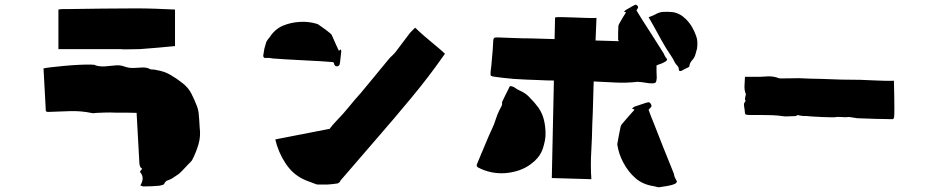

<svg xmlns="http://www.w3.org/2000/svg" viewBox="-20 -780 4040 825"><path d="M269 -741Q343 -742 417.5 -743Q492 -744 566 -744Q607 -744 648 -742.5Q689 -741 732 -739V-582Q695 -578 656.5 -575Q618 -572 581 -569Q548 -568 523 -568Q498 -568 498 -569H231V-739Q241 -741 251 -741Q261 -741 269 -741ZM600 21Q596 22 592 20Q588 18 583 17Q593 0 593 -14Q593 -28 581 -42Q583 -45 585.5 -48Q588 -51 591 -55Q584 -59 582 -64.5Q580 -70 579 -77Q576 -132 573 -186Q570 -240 567 -295Q544 -296 521 -296Q498 -296 475 -296Q455 -297 435.5 -296.5Q416 -296 396 -295Q390 -295 385.5 -294Q381 -293 376 -294Q329 -304 281 -302.5Q233 -301 185 -299Q184 -299 181.5 -300Q179 -301 177 -302L167 -486Q174 -488 199 -491Q224 -494 256.5 -497Q289 -500 320 -501.5Q351 -503 371 -502.5Q391 -502 390 -499Q412 -493 433.5 -495Q455 -497 476 -499Q497 -501 515 -494Q535 -487 554.5 -488Q574 -489 592.5 -490Q611 -491 627 -482Q634 -481 640 -481Q646 -481 652 -479Q685 -474 712 -458.5Q739 -443 764 -423Q789 -404 802.5 -377.5Q816 -351 827 -322Q832 -309 833.5 -294Q835 -279 836 -265Q837 -257 837 -248.5Q837 -240 838 -232Q843 -195 833 -160.5Q823 -126 806 -93Q803 -88 798 -83Q793 -78 788 -73Q779 -64 770 -54Q761 -44 751 -35Q744 -29 735.5 -24Q727 -19 719 -13Q710 -8 700.5 -5Q691 -2 686 9Q685 13 677.5 15Q670 17 665 18Q632 21 600 21Z M1124 -599Q1125 -601 1126 -603Q1127 -605 1128 -606Q1133 -614 1138 -619Q1161 -655 1195.5 -669.5Q1230 -684 1270 -686Q1288 -687 1305.5 -685Q1323 -683 1340 -678Q1342 -678 1346 -676Q1360 -666 1373.5 -656.5Q1387 -647 1400 -636Q1404 -633 1406.5 -627.5Q1409 -622 1411 -617Q1417 -604 1423 -590Q1429 -576 1436 -562Q1438 -564 1445 -568Q1445 -564 1446 -561Q1447 -558 1446 -556Q1445 -545 1443.5 -533.5Q1442 -522 1441 -511Q1440 -506 1438.5 -501.5Q1437 -497 1430 -495Q1417 -494 1415 -508Q1414 -509 1414 -510Q1414 -511 1412 -513Q1399 -514 1385.5 -515Q1372 -516 1358 -517Q1306 -520 1254 -522.5Q1202 -525 1150 -529Q1147 -529 1144 -530Q1141 -531 1139 -531H1116Q1115 -532 1113 -534.5Q1111 -537 1111 -540Q1112 -548 1113.5 -556Q1115 -564 1116 -571Q1118 -578 1120 -585Q1122 -592 1124 -599ZM1879 -531Q1823 -451 1749 -361.5Q1675 -272 1596.5 -182Q1518 -92 1448 -10L1442 -3V-1Q1441 0 1439 2.5Q1437 5 1433 7V8Q1433 7 1432 7V8Q1421 10 1409.5 11Q1398 12 1387 13H1346Q1342 13 1339.5 12Q1337 11 1334 10Q1329 8 1323.5 6Q1318 4 1313 2Q1255 -17 1221.5 -58.5Q1188 -100 1170 -155Q1168 -161 1166.5 -167.5Q1165 -174 1163 -181L1394 -226Q1394 -226 1394 -225.5Q1394 -225 1395 -225Q1403 -235 1410.5 -244Q1418 -253 1425 -260Q1457 -293 1481.5 -323.5Q1506 -354 1530 -380Q1530 -380 1546.5 -400Q1563 -420 1590 -452.5Q1617 -485 1648 -523Q1656 -533 1664.5 -540.5Q1673 -548 1680 -557Q1705 -590 1717 -606Q1729 -622 1734 -628.5Q1739 -635 1742 -639Q1745 -643 1753 -650.5Q1761 -658 1764 -661Q1779 -646 1804.5 -624Q1830 -602 1855 -581.5Q1880 -561 1892 -549Q1890 -546 1887.5 -543Q1885 -540 1879 -531Z M2531 -430Q2530 -400 2529 -362.5Q2528 -325 2527 -293Q2526 -261 2525 -247Q2524 -187 2520.5 -127.5Q2517 -68 2521 -10L2351 -15L2360 -434Q2344 -434 2327.5 -434.5Q2311 -435 2294 -436Q2267 -437 2240 -438Q2213 -439 2187 -441Q2167 -443 2146.5 -445Q2126 -447 2106 -450Q2092 -452 2089.5 -454.5Q2087 -457 2088 -471Q2090 -485 2091.5 -500.5Q2093 -516 2094 -530Q2096 -547 2097 -564Q2098 -581 2099 -597Q2099 -614 2103.5 -617Q2108 -620 2124 -619Q2158 -618 2192.5 -616.5Q2227 -615 2261 -615Q2287 -614 2312.5 -613.5Q2338 -613 2363 -612L2365 -705Q2371 -707 2393 -706.5Q2415 -706 2443.5 -705Q2472 -704 2499.5 -703Q2527 -702 2543 -703L2539 -606Q2564 -605 2589 -604.5Q2614 -604 2639 -603Q2639 -604 2638.5 -604.5Q2638 -605 2638 -605Q2636 -609 2636 -611Q2636 -625 2636 -639Q2636 -653 2637 -667Q2637 -671 2639.5 -675.5Q2642 -680 2644 -684Q2650 -695 2656.5 -705.5Q2663 -716 2670 -727Q2666 -729 2661 -730Q2664 -732 2665.5 -734Q2667 -736 2669 -737Q2677 -742 2685.5 -746.5Q2694 -751 2702 -756Q2706 -758 2710 -759.5Q2714 -761 2718 -756Q2723 -752 2721.5 -747.5Q2720 -743 2717 -739Q2716 -738 2715 -735Q2726 -717 2739 -696Q2762 -660 2785.5 -623.5Q2809 -587 2832 -550Q2833 -548 2834 -545.5Q2835 -543 2836 -541Q2838 -537 2840.5 -533.5Q2843 -530 2847 -525Q2846 -525 2845.5 -522.5Q2845 -520 2843 -518Q2833 -511 2820 -506Q2816 -505 2811 -503Q2806 -501 2801 -499Q2801 -486 2801 -472.5Q2801 -459 2802 -445Q2801 -430 2797 -425.5Q2793 -421 2778 -422Q2768 -422 2758 -424Q2748 -426 2737 -427Q2732 -427 2726 -428Q2720 -429 2715 -428Q2669 -423 2623 -425.5Q2577 -428 2531 -430ZM2909 -476Q2898 -472 2897 -480Q2897 -491 2890.5 -497.5Q2884 -504 2880 -511Q2872 -528 2862 -542.5Q2852 -557 2842 -573Q2823 -605 2805 -638.5Q2787 -672 2767 -706Q2775 -709 2781.5 -711.5Q2788 -714 2794 -717Q2811 -728 2830.5 -729Q2850 -730 2869 -728Q2901 -724 2927 -698Q2943 -682 2953.5 -664Q2964 -646 2971 -626Q2976 -613 2976.5 -599Q2977 -585 2975 -571Q2972 -558 2967.5 -544Q2963 -530 2952 -519Q2949 -515 2946.5 -510.5Q2944 -506 2943 -501Q2943 -492 2936 -490Q2929 -487 2922.5 -483.5Q2916 -480 2909 -476ZM2227 -384Q2243 -375 2255 -362Q2266 -351 2276 -339.5Q2286 -328 2294 -317Q2310 -293 2316.5 -267.5Q2323 -242 2324 -214Q2325 -195 2321.5 -176.5Q2318 -158 2312 -140Q2302 -111 2277 -88Q2243 -57 2200 -45Q2176 -38 2150 -36Q2089 -32 2035 -60Q2025 -65 2030 -76Q2034 -85 2037.5 -94Q2041 -103 2045 -112Q2057 -140 2068.5 -168Q2080 -196 2093 -224Q2103 -244 2109.5 -265.5Q2116 -287 2126 -307Q2130 -315 2134.5 -323Q2139 -331 2137 -341Q2142 -352 2150 -368Q2158 -384 2164.5 -397Q2171 -410 2171 -410Q2184 -410 2197 -400Q2204 -395 2212 -391.5Q2220 -388 2227 -384ZM2658 -82Q2649 -99 2642.5 -117.5Q2636 -136 2633 -156Q2633 -158 2632.5 -160Q2632 -162 2633 -164Q2636 -182 2639.5 -200Q2643 -218 2647 -237Q2649 -242 2653 -247.5Q2657 -253 2661 -257Q2672 -270 2683 -282.5Q2694 -295 2706 -308Q2705 -310 2702.5 -311Q2700 -312 2695 -314Q2699 -316 2701.5 -318.5Q2704 -321 2707 -322Q2719 -326 2731 -330Q2743 -334 2755 -338Q2761 -340 2766.5 -340.5Q2772 -341 2776 -334Q2781 -327 2778.5 -322Q2776 -317 2770 -312Q2770 -313 2767 -308Q2772 -294 2777.5 -279.5Q2783 -265 2789 -251Q2810 -197 2831.5 -143Q2853 -89 2875 -35Q2876 -32 2876.5 -28.5Q2877 -25 2878 -22Q2880 -17 2882.5 -12Q2885 -7 2889 0Q2888 1 2886.5 4Q2885 7 2882 9Q2867 16 2848 19Q2840 20 2832 21.5Q2824 23 2816 24Q2814 25 2811.5 24.5Q2809 24 2806 24Q2802 23 2798 22Q2794 21 2789 20Q2742 13 2710.5 -14.5Q2679 -42 2658 -82Z M3180 -305Q3179 -316 3177 -326Q3175 -336 3183 -345Q3185 -347 3182.5 -349.5Q3180 -352 3181 -354Q3181 -359 3182.5 -364Q3184 -369 3185 -375Q3178 -392 3179 -411Q3180 -430 3181 -450H3216Q3245 -449 3273 -451.5Q3301 -454 3327 -444Q3330 -443 3336 -443Q3356 -443 3375.5 -443.5Q3395 -444 3414 -444Q3438 -443 3462.5 -442Q3487 -441 3510 -441Q3552 -439 3594 -438Q3636 -437 3677 -437Q3709 -436 3748.5 -434Q3788 -432 3821 -433Q3821 -433 3821.5 -414Q3822 -395 3822.5 -368Q3823 -341 3823 -315.5Q3823 -290 3822 -276L3818 -268Q3818 -268 3807.5 -268Q3797 -268 3783.5 -268.5Q3770 -269 3759.5 -269Q3749 -269 3749 -269Q3749 -269 3736.5 -269.5Q3724 -270 3707.5 -270.5Q3691 -271 3678 -271.5Q3665 -272 3664 -272Q3663 -272 3653.5 -273.5Q3644 -275 3634.5 -276.5Q3625 -278 3622 -277Q3619 -276 3608.5 -276.5Q3598 -277 3587.5 -277.5Q3577 -278 3572 -277Q3572 -276 3555 -276Q3538 -276 3516 -277Q3494 -278 3477.5 -279Q3461 -280 3461 -280Q3449 -282 3438 -281.5Q3427 -281 3416 -284Q3405 -287 3403 -283.5Q3401 -280 3391 -281Q3378 -281 3366 -280Q3354 -279 3342 -281Q3325 -284 3298.5 -285Q3272 -286 3245 -286Q3218 -286 3199 -286Q3187 -286 3183.5 -289Q3180 -292 3180 -305Z"/></svg>

Font: Palette Mosaic
Style: Regular
Weight: 400
Designer: Shibuyafont
Version: Version 1.001